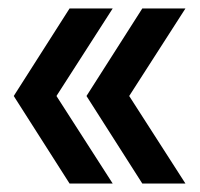

<svg xmlns="http://www.w3.org/2000/svg" viewBox="-20 -474 474 454"><path d="M144.5 -40H246.5L113.5 -247L246.5 -454H144.5L12.5 -247ZM316.5 -40H418.5L285.5 -247L418.5 -454H316.5L184.5 -247Z"/></svg>

Font: Anybody ExtraCondensed Medium
Style: Regular
Weight: 500
Width: 2
Version: Version 1.113;gftools[0.9.25]